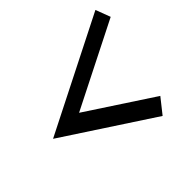

<svg xmlns="http://www.w3.org/2000/svg" viewBox="-146 -764 950 950"><g transform="rotate(-45 328.5 -289.0)"><path d="M492.2 14.2 28.8 -289.1 627.9 -591.8 657.2 -514.2 210.9 -289.1 554.2 -64Z"/></g></svg>

Font: HK Grotesk Legacy
Style: Bold Italic
Weight: 700
Italic angle: -13°
Designer: Alfredo Marco Pradil
Foundry: Hanken Design Co.
Version: Version 2.022;PS 002.022;hotconv 1.0.88;makeotf.lib2.5.64775